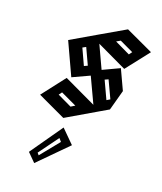

<svg xmlns="http://www.w3.org/2000/svg" viewBox="-201 -607 795 945"><g transform="rotate(30 196.5 -134.5)"><path d="M176 2 20 -40 92 -177 272 -128 189 -246 110 -191 5 -342 121 -440 234 -535 388 -494 315 -357 147 -403 221 -297 299 -352 364 -259 354 -149 315 -116ZM213 -454 299 -430 308 -448 231 -469ZM84 -345 136 -270 152 -281 99 -357ZM258 -263 316 -180 331 -193 274 -274ZM99 -86 179 -64 197 -80 108 -104ZM163 266 113 231 201 42 280 97ZM152 213 163 222 225 110 209 97Z"/></g></svg>

Font: Blaka Hollow
Style: Regular
Weight: 400
Designer: Mohamed Gaber
Foundry: Kief Type Foundry
Version: Version 1.003; ttfautohint (v1.8.4.7-5d5b)